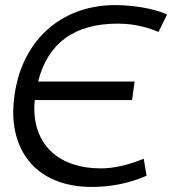

<svg xmlns="http://www.w3.org/2000/svg" viewBox="-20 -726 678 756"><path d="M32 -286C32 -109 143 10 341 10C419 10 491 -5 557 -34L546 -101C482 -75 426 -63 377 -63C214 -63 115 -153 115 -300C115 -311 116 -321 117 -332H500L510 -405H130C168 -554 270 -633 444 -633C518 -633 575 -613 604 -600L638 -669C614 -681 536 -706 430 -706C201 -704 38 -541 32 -286Z"/></svg>

Font: Cantarell
Style: Oblique
Weight: 400
Italic angle: -8°
Designer: Dave Crossland
Version: Version 0.024